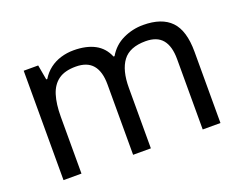

<svg xmlns="http://www.w3.org/2000/svg" viewBox="-91 -715 1117 884"><g transform="rotate(-20 467.5 -273.0)"><path d="M85 0V-536H156L169 -463H174Q191 -491 215.5 -509.5Q240 -528 270 -537Q300 -546 332 -546Q394 -546 435.5 -524Q477 -502 496 -456H501Q528 -502 574.5 -524Q621 -546 673 -546Q764 -546 809 -499.5Q854 -453 854 -349V0H767V-345Q767 -408 740.5 -440Q714 -472 658 -472Q580 -472 546.5 -427Q513 -382 513 -296V0H426V-345Q426 -408 399 -440Q372 -472 316 -472Q262 -472 231 -449.5Q200 -427 186.5 -384Q173 -341 173 -278V0Z"/></g></svg>

Font: Noto Sans Symbols
Style: Regular
Weight: 400
Designer: Monotype Design Team
Foundry: Monotype Imaging Inc.
Version: Version 2.002